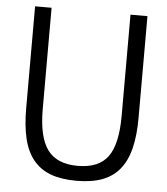

<svg xmlns="http://www.w3.org/2000/svg" viewBox="-53 -788 738 846"><g transform="rotate(5 316.0 -365.0)"><path d="M316 10Q249 10 202 -7.5Q155 -25 125 -62Q95 -99 81.5 -155.5Q68 -212 68 -290V-740H141V-292Q141 -168 182.5 -112Q224 -56 316 -56Q409 -56 449.5 -111.5Q490 -167 490 -292V-740H565V-290Q565 -212 551 -155.5Q537 -99 507 -62Q477 -25 430 -7.5Q383 10 316 10Z"/></g></svg>

Font: Encode Sans Compressed
Style: Regular
Weight: 400
Designer: Pablo Impallari, Andres Torresi
Foundry: Pablo Impallari, Andres Torresi
Version: Version 1.000; ttfautohint (v1.00) -l 8 -r 50 -G 200 -x 14 -